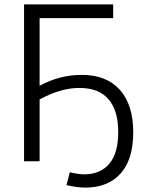

<svg xmlns="http://www.w3.org/2000/svg" viewBox="-20 -730 674 869"><path d="M350.1 -391.1Q462.4 -391.1 522.7 -323.2Q583 -255.4 583 -131.8Q583 -7.8 525.6 55.7Q468.3 119.1 366.2 119.1Q329.6 119.1 280.8 107.9L295.9 49.8Q337.9 59.1 360.8 59.1Q434.1 59.1 474.6 11.2Q515.1 -36.6 515.1 -131.8Q515.1 -230 470.9 -281Q426.8 -332 339.8 -332Q253.9 -332 159.2 -279.8V0H88.9V-710H492.2V-647.9H159.2V-341.8Q250 -391.1 350.1 -391.1Z"/></svg>

Font: Rawline
Style: Regular
Weight: 400
Designer: Matt McInerney, Pablo Impallari, Rodrigo Fuenzalida
Foundry: Matt McInerney, Pablo Impallari, Rodrigo Fuenzalida
Version: Version 4.020;PS 004.020;hotconv 1.0.88;makeotf.lib2.5.64775